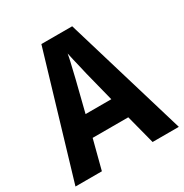

<svg xmlns="http://www.w3.org/2000/svg" viewBox="-165 -846 939 978"><g transform="rotate(-30 304.0 -357.5)"><path d="M453.6 0 409.2 -170.9H199.7L155.3 0H0L212.4 -715.3H393.6L607.9 0ZM380.4 -293.9 335.4 -471.7Q331.1 -491.7 325.2 -515.9Q319.3 -540 313.7 -564Q308.1 -587.9 304.2 -606.9Q301.3 -588.4 295.4 -563.5Q289.6 -538.6 283.7 -514.2Q277.8 -489.7 273.9 -472.7L229 -293.9Z"/></g></svg>

Font: Open Sans SemiCondensed
Style: Bold
Weight: 700
Width: 4
Designer: Monotype Design Team
Foundry: Monotype Imaging Inc.
Version: Version 3.003